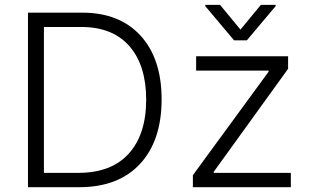

<svg xmlns="http://www.w3.org/2000/svg" viewBox="-20 -780 1288 800"><path d="M309.7 0H96.6V-727.3H322.4Q478.3 -727.3 565.9 -631.2Q653.4 -535.2 653.4 -365.4Q653.1 -193.2 563 -96.6Q473 0 309.7 0ZM163 -59.7H305.8Q444.2 -59.7 516.7 -140.1Q589.1 -220.5 589.1 -365.4Q588.8 -508.2 519 -587.9Q449.2 -667.6 318.5 -667.6H163ZM783.7 0V-50.1L1099.1 -481.2V-485.8H797.2V-545.5H1180.4V-493.3L870.7 -64.3V-59.7H1191.8V0ZM897 -759.6 981.9 -656.6 1066.8 -759.6H1128.6V-754.6L1008.5 -611.9H955.3L835.2 -754.6V-759.6Z"/></svg>

Font: Inter Light BETA
Style: Regular
Weight: 300
Designer: Rasmus Andersson
Foundry: rsms
Version: Version 3.011;git-f93a4a705